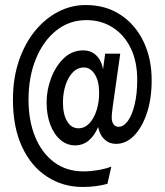

<svg xmlns="http://www.w3.org/2000/svg" viewBox="-20 -732 656 764"><path d="M309.5 12Q230.5 12 167.5 -28.8Q104.5 -69.5 68 -147.2Q31.5 -225 31.5 -336Q31.5 -419 54.5 -488Q77.5 -557 117.8 -607Q158 -657 210.2 -684.5Q262.5 -712 321.5 -712Q400 -712 459 -673.5Q518 -635 550.8 -567.2Q583.5 -499.5 583.5 -412.5Q583.5 -339 564.5 -282Q545.5 -225 513.5 -192.2Q481.5 -159.5 441.5 -159.5Q415 -159.5 396 -177Q377 -194.5 370.5 -226.5Q355.5 -191 332.2 -172.2Q309 -153.5 279 -153.5Q246.5 -153.5 220.8 -175.2Q195 -197 180.2 -235.8Q165.5 -274.5 165.5 -324.5Q165.5 -374 183.5 -421.5Q201.5 -469 234 -500.2Q266.5 -531.5 311 -531.5Q342 -531.5 362.8 -511.8Q383.5 -492 390 -456.5L398.5 -518.5H458.5L428.5 -307Q426.5 -293.5 425.5 -282Q424.5 -270.5 424.5 -265.5Q424.5 -247.5 431.8 -237.5Q439 -227.5 451.5 -227.5Q472.5 -227.5 489.2 -251.2Q506 -275 516 -317Q526 -359 526 -414.5Q526 -488.5 499.5 -541.8Q473 -595 427.2 -623.5Q381.5 -652 324 -652Q256.5 -652 204.5 -611Q152.5 -570 123 -498.2Q93.5 -426.5 93.5 -335Q93.5 -251.5 120 -187.2Q146.5 -123 195.5 -86.5Q244.5 -50 312.5 -50Q340 -50 369.5 -55Q399 -60 423 -69L407.5 -0.5Q385.5 5.5 360.5 8.8Q335.5 12 309.5 12ZM292 -221.5Q317 -221.5 335.8 -241.5Q354.5 -261.5 364.5 -293.8Q374.5 -326 374.5 -362.5Q374.5 -409 357.2 -436.2Q340 -463.5 314.5 -463.5Q288.5 -463.5 269.8 -444.2Q251 -425 240.8 -393.2Q230.5 -361.5 230.5 -323.5Q230.5 -277 247.2 -249.2Q264 -221.5 292 -221.5Z"/></svg>

Font: Overpass Mono Light Medium
Style: Regular
Weight: 500
Monospace: yes
Version: Version 4.000